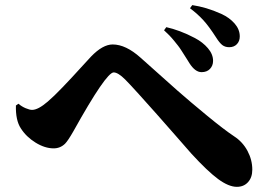

<svg xmlns="http://www.w3.org/2000/svg" viewBox="-20 -764 1040 748"><path d="M873 -580.1Q856.9 -580.1 845.9 -588.6Q835 -597.2 821.8 -618.2Q793.5 -662.1 772 -685.5Q749.5 -710 720.2 -731.9L729 -744.1Q755.4 -740.2 783.7 -731.9Q812 -723.6 843 -709.5Q874 -695.3 894 -672.4Q914.1 -649.4 914.1 -622.1Q914.1 -603.5 902.8 -591.8Q891.6 -580.1 873 -580.1ZM765.1 -482.9Q740.2 -482.9 717.8 -518.1Q717.3 -519 709.2 -532Q701.2 -544.9 698.2 -549.3Q695.3 -553.7 687.3 -566.4Q679.2 -579.1 673.1 -586.7Q667 -594.2 658 -605.5Q648.9 -616.7 639.2 -626.7Q629.4 -636.7 619.1 -646L627.9 -658.2Q652.3 -652.8 680.7 -642.3Q709 -631.8 739.5 -615.7Q770 -599.6 790 -576.2Q810.1 -552.7 810.1 -526.9Q810.1 -508.3 798.1 -495.6Q786.1 -482.9 765.1 -482.9ZM61 -264.2Q40.5 -295.4 42 -353L51.8 -359.9Q64.9 -348.6 80.3 -342.3Q95.7 -335.9 105 -335.9Q128.4 -335.9 166 -368.2Q189.5 -388.2 224.1 -424.3Q258.8 -460.4 293.5 -498.8Q328.1 -537.1 335 -543.9Q380.4 -590.8 418.9 -590.8Q470.2 -590.8 527.8 -539.1Q624 -452.6 672.1 -410.4Q720.2 -368.2 786.4 -313.7Q852.5 -259.3 892.1 -232.9Q925.3 -211.4 944.1 -176.3Q962.9 -141.1 962.9 -103Q962.9 -72.8 946.3 -54.4Q929.7 -36.1 902.8 -36.1Q871.1 -36.1 829.8 -66.4Q788.6 -96.7 725.1 -166Q713.9 -178.7 668.5 -230.7Q623 -282.7 590.6 -319.3Q558.1 -356 521 -397Q483.9 -438 467.8 -454.1Q439.9 -481.9 422.9 -481.9Q393.6 -481.9 266.1 -252.9Q244.6 -215.3 233.4 -204.1Q214.8 -186 189 -186Q154.8 -186 118.4 -208.5Q82 -231 61 -264.2Z"/></svg>

Font: Noto Serif JP Black
Style: Regular
Weight: 900
Designer: Ryoko NISHIZUKA  (kana & ideographs); Frank Grießhammer (Latin, Greek & Cyrillic); Wenlong ZHANG  (bopomofo); Sandoll Co
Foundry: Adobe Systems Incorporated
Version: Version 1.001;PS 1.001;hotconv 16.6.54;makeotf.lib2.5.65590